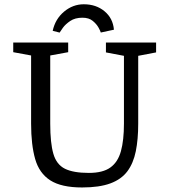

<svg xmlns="http://www.w3.org/2000/svg" viewBox="-20 -842 772 876"><path d="M362.3 -822.5Q418.6 -822.5 456.9 -790.6Q495.3 -758.7 499.8 -706.5L439.9 -693.6Q438.1 -700.4 429.4 -716.3Q420.6 -732.3 403.1 -746.7Q385.7 -761.2 356 -761.2Q322.5 -761.2 300.6 -746.4Q278.7 -731.6 267.1 -715.5Q255.4 -699.4 252 -693.3L220.4 -701.4Q232.2 -755.3 272.3 -788.9Q312.5 -822.5 362.3 -822.5ZM354.5 13.3Q260.1 13.3 209.5 -19.1Q158.9 -51.6 140.4 -116.6Q121.9 -181.6 121.9 -278V-588.9L40.4 -603.9V-648H291.1V-603.9L209.2 -588.9V-278Q209.2 -189.3 223.5 -140.3Q237.7 -91.3 276.1 -72.2Q314.5 -53.1 385.4 -53.1Q449.4 -53.1 483.7 -77.9Q518.1 -102.6 531.8 -152.5Q545.5 -202.4 545.5 -278V-587.3L463.3 -602.9V-648H692.2V-602.9L610.6 -587.3V-278Q610.6 -206.4 599.6 -152Q588.6 -97.6 561.3 -60.7Q533.9 -23.9 483.6 -5.3Q433.2 13.3 354.5 13.3Z"/></svg>

Font: Faustina Light
Style: Regular
Weight: 300
Designer: Alfonso Garcia
Foundry: http://www.omnibus-type.com
Version: Version 1.200